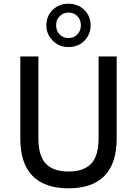

<svg xmlns="http://www.w3.org/2000/svg" viewBox="-20 -1011 743 1040"><path d="M351 9Q222 9 156 -58.5Q90 -126 90 -261V-705H188V-263Q188 -166 228.5 -124Q269 -82 351 -82Q434 -82 474 -124.5Q514 -167 514 -263V-705H612V-261Q612 -126 546 -58.5Q480 9 351 9ZM351 -756Q316 -756 289.5 -772Q263 -788 247 -814.5Q231 -841 231 -874Q231 -907 246.5 -933.5Q262 -960 289 -975.5Q316 -991 351 -991Q385 -991 412.5 -975.5Q440 -960 455.5 -933.5Q471 -907 471 -873Q471 -841 455.5 -814Q440 -787 413 -771.5Q386 -756 351 -756ZM351 -805Q380 -805 399 -824.5Q418 -844 418 -874Q418 -904 399 -923.5Q380 -943 351 -943Q323 -943 303.5 -923.5Q284 -904 284 -875Q284 -844 303 -824.5Q322 -805 351 -805Z"/></svg>

Font: Nunito Sans 7pt SemiCondensed Medium
Style: Regular
Weight: 500
Width: 4
Designer: Vernon Adams
Foundry: Vernon Adams
Version: Version 3.101;gftools[0.9.27]